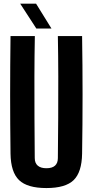

<svg xmlns="http://www.w3.org/2000/svg" viewBox="-20 -992 493 1022"><path d="M227 9Q125.5 9 81.5 -33.2Q37.5 -75.5 36 -174Q34 -329.5 34 -487.2Q34 -645 36 -800H165.5Q163.5 -696.5 163.2 -585.8Q163 -475 163.5 -364.5Q164 -254 165 -150.5Q165 -124 181 -110.2Q197 -96.5 227 -96.5Q257.5 -96.5 272.8 -110.2Q288 -124 288 -150.5Q289 -254 289.8 -364.5Q290.5 -475 290.2 -585.8Q290 -696.5 288 -800H417Q419.5 -645 419.5 -487.2Q419.5 -329.5 417 -174Q415.5 -75.5 372 -33.2Q328.5 9 227 9ZM173.5 -840 87.5 -972.5H172L254 -840Z"/></svg>

Font: Big Shoulders Display Thin ExtraBold
Style: Regular
Weight: 800
Version: Version 2.002